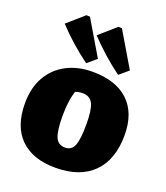

<svg xmlns="http://www.w3.org/2000/svg" viewBox="-153 -943 920 1061"><g transform="rotate(20 307.5 -412.5)"><path d="M297 13Q163 13 90.5 -58.5Q18 -130 18 -265Q18 -357 55.5 -422Q93 -487 159 -521.5Q225 -556 311 -556Q448 -556 522 -486.5Q596 -417 596 -287Q596 -142 518 -64.5Q440 13 297 13ZM310 -110Q348 -110 362.5 -147Q377 -184 377 -271Q377 -356 360 -391Q343 -426 299 -426Q277 -426 256 -418Q246 -385 241.5 -348Q237 -311 237 -269Q237 -184 252.5 -147Q268 -110 310 -110ZM260 -588Q158 -663 74 -753L171 -838L192 -837L313 -633ZM448 -588Q346 -663 262 -753L359 -838L380 -837L501 -633Z"/></g></svg>

Font: Piazzolla SC Black
Style: Regular
Weight: 900
Designer: Juan Pablo del Peral
Foundry: Huerta Tipografica
Version: Version 1.330